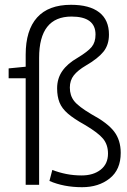

<svg xmlns="http://www.w3.org/2000/svg" viewBox="-20 -770 528 800"><path d="M87 0V-444H16V-485L87 -492V-542Q87 -644 134.5 -697Q182 -750 276 -750Q353 -750 393.5 -718.5Q434 -687 434 -626Q434 -583 411 -554.5Q388 -526 338 -497Q304 -477 287.5 -456Q271 -435 271 -405Q271 -372 289 -349Q307 -326 361 -294Q428 -258 455.5 -222Q483 -186 483 -133Q483 -63 437 -26.5Q391 10 322 10Q246 10 186 -16L198 -62Q226 -51 256.5 -45Q287 -39 320 -39Q369 -39 399.5 -63Q430 -87 430 -130Q430 -167 409.5 -192Q389 -217 333 -250Q288 -275 263 -296.5Q238 -318 228 -343Q218 -368 218 -402Q218 -443 239.5 -474Q261 -505 303 -529Q346 -555 362 -574.5Q378 -594 378 -626Q378 -701 278 -701Q143 -701 143 -529V0Z"/></svg>

Font: Georama SemiCondensed Light
Style: Regular
Weight: 300
Width: 4
Designer: Jean-Baptiste Levee
Foundry: Production Type
Version: Version 1.000